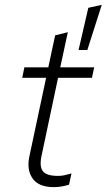

<svg xmlns="http://www.w3.org/2000/svg" viewBox="-20 -757 437 787"><path d="M302 -552 342 -725 397 -737 338 -552ZM200 10Q139 10 114 -25Q89 -60 100 -114L169 -438H71L80 -481H178L206 -612L258 -625L227 -481H366L357 -438H218L150 -117Q141 -74 156 -55Q171 -36 218 -36Q231 -36 243 -38.5Q255 -41 273 -46L263 0Q247 5 231.5 7.5Q216 10 200 10Z"/></svg>

Font: Red Hat Text VF
Style: Italic
Weight: 300
Italic angle: -12°
Designer: Pentagram, MCKL
Foundry: Pentagram, MCKL
Version: Version 1.023